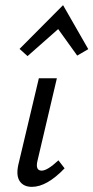

<svg xmlns="http://www.w3.org/2000/svg" viewBox="-20 -720 363 746"><path d="M225 -700 323 -529 280 -504 206 -607 87 -502 56 -530ZM104 6Q72 6 57 -15.5Q42 -37 51 -79L131 -416H201L126 -97Q116 -57 142 -57Q164 -57 207 -97L231 -66Q162 6 104 6Z"/></svg>

Font: EauTestInfant Medium
Style: Italic
Weight: 500
Italic angle: -12°
Designer: Christian Thalmann (Catharsis Fonts)
Version: Version 0.001;PS 000.001;hotconv 1.0.88;makeotf.lib2.5.64775